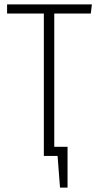

<svg xmlns="http://www.w3.org/2000/svg" viewBox="-20 -704 443 867"><path d="M390 -643H225V-41H285V143H251L240 0H178V-643H12V-684H395Z"/></svg>

Font: Fira Sans Extra Condensed ExtraLight
Style: Regular
Weight: 275
Width: 1
Designer: Carrois Corporate & Edenspiekermann AG
Foundry: Carrois Corporate GbR & Edenspiekermann AG
Version: Version 4.203